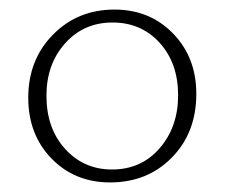

<svg xmlns="http://www.w3.org/2000/svg" viewBox="-20 -684 469 401"><path d="M210 -303Q136 -303 87.5 -353Q39 -403 39 -480Q39 -559 90.5 -611.5Q142 -664 219 -664Q293 -664 341.5 -614Q390 -564 390 -488Q390 -407 339 -355Q288 -303 210 -303ZM214 -330Q275 -330 313.5 -374.5Q352 -419 352 -485Q352 -552 313.5 -594.5Q275 -637 215 -637Q155 -637 116 -593.5Q77 -550 77 -484Q77 -416 116 -373Q155 -330 214 -330Z"/></svg>

Font: EauTestText Light
Style: Regular
Weight: 300
Designer: Christian Thalmann (Catharsis Fonts)
Version: Version 0.001;PS 000.001;hotconv 1.0.88;makeotf.lib2.5.64775